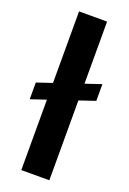

<svg xmlns="http://www.w3.org/2000/svg" viewBox="-151 -777 556 827"><g transform="rotate(20 127.0 -363.5)"><path d="M262.8 -467.3V-390.6L-9.2 -299V-375.7ZM189.6 -727.3V0H61.1V-727.3Z"/></g></svg>

Font: Riot Sans
Style: Regular
Weight: 400
Designer: Rasmus Andersson
Foundry: rsms
Version: Version 3.005